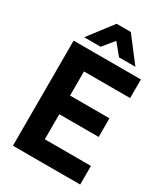

<svg xmlns="http://www.w3.org/2000/svg" viewBox="-219 -1002 969 1107"><g transform="rotate(30 266.0 -449.0)"><path d="M314.9 -902.8 438 -742.2H329.1L268.1 -816.9L207 -742.2H97.2L220.2 -902.8ZM194.8 -410.2H457V-286.1H194.8V-119.1H502V4.9H54.2V-694.8H502V-570.8H194.8Z"/></g></svg>

Font: D-DIN-PRO ExtraBold
Style: Bold
Weight: 800
Designer: Charles Nix
Foundry: CyberFei
Version: Version 1.000;hotconv 1.0.109;makeotfexe 2.5.65596